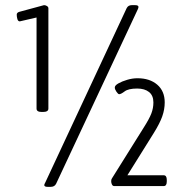

<svg xmlns="http://www.w3.org/2000/svg" viewBox="-20 -723 710 746"><path d="M142 -288Q122 -288 122 -301V-655L57 -640Q50 -640 47.5 -649Q45 -658 45 -666Q45 -674 55 -677L151 -703Q157 -703 162.5 -699.5Q168 -696 168 -691V-301Q168 -288 147 -288ZM165 3Q152 3 152 -4Q152 -7 156 -14L472 -691Q478 -703 492 -703H505Q518 -703 518 -696Q518 -692 515 -686L198 -9Q192 3 177 3ZM424 0Q418 0 415 -6Q412 -12 412 -19Q412 -26 415 -30L537 -225Q560 -261 568 -282Q576 -303 576 -325Q576 -352 559 -365.5Q542 -379 513 -379Q479 -379 464.5 -368Q450 -357 443 -357Q439 -357 432.5 -366.5Q426 -376 426 -383Q426 -391 440 -399Q454 -407 474.5 -413Q495 -419 514 -419Q562 -419 591 -394Q620 -369 620 -325Q620 -298 610.5 -271Q601 -244 578 -207L475 -42H616Q628 -42 628 -24V-18Q628 0 616 0Z"/></svg>

Font: Asap Condensed Light
Style: Regular
Weight: 300
Width: 3
Designer: Pablo Cosgaya
Foundry: Omnibus-Type
Version: Version 3.001; ttfautohint (v1.8.4.7-5d5b)